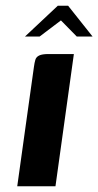

<svg xmlns="http://www.w3.org/2000/svg" viewBox="-20 -648 342 668"><path d="M40 0Q54 -104 69 -208Q84 -312 98 -415Q100 -430 103 -440Q106 -450 116.5 -455Q127 -460 149 -460H237L173 0ZM67 -521 181 -628H217L302 -521H247L192 -577L118 -521Z"/></svg>

Font: Genos Thin SemiBold
Style: Italic
Weight: 600
Italic angle: -8°
Version: Version 1.010